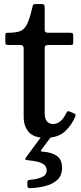

<svg xmlns="http://www.w3.org/2000/svg" viewBox="-20 -686 413 973"><path d="M362 -97Q344.5 -52.5 309 -20Q273.5 12.5 210.5 12.5Q151.5 12.5 125.8 -16.8Q100 -46 100 -93V-440.5Q100 -458 84 -458H24Q13.5 -458 10.2 -460.5Q7 -463 7 -473V-506Q7 -516 9.8 -518Q12.5 -520 22 -520Q58.5 -520 80.5 -527.5Q102.5 -535 116.5 -562.5Q130.5 -590 144.5 -650.5Q146.5 -659 149 -662.2Q151.5 -665.5 162.5 -665.5H193Q206.5 -665.5 206.5 -651V-536Q206.5 -525.5 211 -522.8Q215.5 -520 225.5 -520H335Q344.5 -520 347.8 -517Q351 -514 351 -504V-470.5Q351 -461.5 347.2 -459.8Q343.5 -458 334.5 -458H226.5Q216.5 -458 211.5 -455.2Q206.5 -452.5 206.5 -441.5V-113.5Q206.5 -84 218 -70.8Q229.5 -57.5 249.5 -57.5Q289 -57.5 316 -113Q320 -120.5 322.8 -122Q325.5 -123.5 334 -120.5L353.5 -112Q360 -109 362.2 -106.2Q364.5 -103.5 362 -97ZM118.5 253V238.5Q118.5 230.5 122.5 228Q126.5 225.5 134 225Q164.5 223 190.5 212.5Q216.5 202 216.5 178Q216.5 158.5 203 148.2Q189.5 138 168.5 133.2Q147.5 128.5 125 126.5Q110.5 125 108.5 122Q106.5 119 111.5 112L187.5 9Q191 4 199.5 4H228Q239.5 4 238.5 6.2Q237.5 8.5 233.5 14L192 70Q185.5 79 186.8 80.5Q188 82 201.5 83Q243.5 86.5 269 104.8Q294.5 123 294.5 165Q294.5 204 270 226Q245.5 248 207.8 257.2Q170 266.5 131 267.5Q118.5 268 118.5 253Z"/></svg>

Font: Besley Medium
Style: Regular
Weight: 500
Designer: Owen Earl
Foundry: indestructible type*
Version: Version 2.001; ttfautohint (v1.8.3)